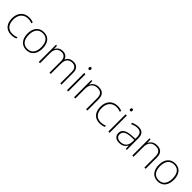

<svg xmlns="http://www.w3.org/2000/svg" viewBox="459 -2447 4180 4180"><g transform="rotate(45 2549.0 -357.0)"><path d="M302 10C358 10 404 -2 438 -17V-52C399 -36 351 -25 301 -25C160 -25 98 -127 98 -262C98 -407 179 -504 316 -504C354 -504 395 -497 434 -480L443 -515C407 -531 366 -540 316 -540C158 -540 58 -430 58 -262C58 -100 138 10 302 10Z M996 -265C996 -423 925 -540 768 -540C620 -540 532 -435 532 -265C532 -104 613 10 763 10C919 10 996 -105 996 -265ZM572 -265C572 -415 641 -505 768 -505C903 -505 956 -401 956 -265C956 -124 897 -25 763 -25C634 -25 572 -122 572 -265Z M1681 -540C1591 -540 1531 -499 1503 -434H1501C1481 -503 1426 -540 1351 -540C1257 -540 1207 -489 1184 -438H1181L1175 -530H1144V0H1183V-315C1183 -448 1252 -505 1348 -505C1421 -505 1474 -459 1474 -357V0H1512V-319C1512 -449 1577 -505 1678 -505C1751 -505 1804 -459 1804 -357V0H1842V-359C1842 -483 1777 -540 1681 -540Z M2032 -724C2011 -724 2002 -709 2002 -688C2002 -667 2011 -652 2032 -652C2057 -652 2064 -667 2064 -688C2064 -709 2057 -724 2032 -724ZM2052 -530H2013V0H2052Z M2457 -540C2354 -540 2295 -486 2270 -426H2267L2261 -530H2230V0H2269V-297C2269 -437 2338 -505 2454 -505C2548 -505 2601 -455 2601 -345V0H2640V-347C2640 -479 2574 -540 2457 -540Z M3025 10C3081 10 3127 -2 3161 -17V-52C3122 -36 3074 -25 3024 -25C2883 -25 2821 -127 2821 -262C2821 -407 2902 -504 3039 -504C3077 -504 3118 -497 3157 -480L3166 -515C3130 -531 3089 -540 3039 -540C2881 -540 2781 -430 2781 -262C2781 -100 2861 10 3025 10Z M3305 -724C3284 -724 3275 -709 3275 -688C3275 -667 3284 -652 3305 -652C3330 -652 3337 -667 3337 -688C3337 -709 3330 -724 3305 -724ZM3325 -530H3286V0H3325Z M3683 -539C3622 -539 3564 -522 3513 -498L3525 -464C3580 -491 3628 -504 3682 -504C3770 -504 3814 -459 3814 -345V-305L3714 -299C3553 -291 3462 -238 3462 -133C3462 -44 3519 10 3623 10C3728 10 3781 -37 3813 -98H3815L3822 0H3853V-353C3853 -482 3796 -539 3683 -539ZM3718 -268 3814 -272V-219C3813 -101 3752 -24 3627 -24C3548 -24 3502 -64 3502 -133C3502 -221 3582 -261 3718 -268Z M4251 -540C4148 -540 4089 -486 4064 -426H4061L4055 -530H4024V0H4063V-297C4063 -437 4132 -505 4248 -505C4342 -505 4395 -455 4395 -345V0H4434V-347C4434 -479 4368 -540 4251 -540Z M5039 -265C5039 -423 4968 -540 4811 -540C4663 -540 4575 -435 4575 -265C4575 -104 4656 10 4806 10C4962 10 5039 -105 5039 -265ZM4615 -265C4615 -415 4684 -505 4811 -505C4946 -505 4999 -401 4999 -265C4999 -124 4940 -25 4806 -25C4677 -25 4615 -122 4615 -265Z"/></g></svg>

Font: Noto Sans Telugu ExtraLight
Style: Regular
Weight: 200
Designer: Jelle Bosma - Monotype Design Team
Foundry: Monotype Imaging Inc.
Version: Version 2.005